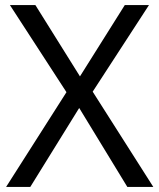

<svg xmlns="http://www.w3.org/2000/svg" viewBox="-20 -827 626 754"><path d="M582 -93H480L291 -403L99 -93H4L241 -465L19 -807H119L294 -527L470 -807H565L344 -467Z"/></svg>

Font: Noto Sans Telugu UI
Style: Regular
Weight: 400
Designer: Jelle Bosma - Monotype Design Team
Foundry: Monotype Imaging Inc.
Version: Version 2.005; ttfautohint (v1.8.4.7-5d5b)